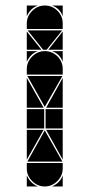

<svg xmlns="http://www.w3.org/2000/svg" viewBox="-20 -677 324 695"><path d="M142 -492Q169 -492 188 -473Q207 -454 207 -427V-407H77V-427Q77 -453 96.5 -472.5Q116 -492 142 -492ZM142 -657Q169 -657 188 -638Q207 -619 207 -592V-572H77V-592Q77 -618 96.5 -637.5Q116 -657 142 -657ZM142 -2Q116 -2 96.5 -21.5Q77 -41 77 -67V-87H207V-67Q207 -41 187.5 -21.5Q168 -2 142 -2ZM79 -92 142 -205 206 -92ZM206 -402 142 -290 79 -402ZM205 -567 149 -497H136L80 -567ZM140 -212H77V-282H140ZM207 -212H145V-282H207ZM77 -287V-395L138 -287ZM77 -207H138L77 -99ZM207 -287H147L207 -395ZM207 -207V-99L147 -207ZM77 -497V-563L130 -497ZM207 -497H155L207 -563ZM77 -42Q89 -14 117 -2H77ZM77 -492H117Q103 -487 93 -477Q83 -467 77 -453ZM168 -2Q182 -8 192 -18Q202 -28 207 -42V-2ZM77 -657H117Q103 -652 93 -642Q83 -632 77 -618ZM207 -492V-453Q197 -482 168 -492ZM207 -657V-618Q197 -647 168 -657Z"/></svg>

Font: CAT DyFa
Style: Regular
Weight: 400
Designer: Peter Wiegel
Foundry: Peter Wiegel
Version: Version 1.001; ttfautohint (v1.3)